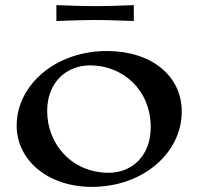

<svg xmlns="http://www.w3.org/2000/svg" viewBox="-20 -718 773 749"><path d="M338 11C540 11 689 -123 689 -283C689 -422 571 -519 397 -519C195 -519 45 -385 45 -228C45 -93 167 11 338 11ZM404 -44C261 -44 164 -155 164 -285C164 -398 240 -463 332 -463C459 -463 568 -367 568 -222C568 -109 494 -44 404 -44ZM200 -698V-636C256 -638 302 -640 341 -640C400 -640 447 -638 502 -636V-698C447 -696 400 -694 361 -694C302 -694 256 -696 200 -698Z"/></svg>

Font: Coconat Demi
Style: Regular
Weight: 400
Designer: Sara Lavazza
Foundry: Collletttivo
Version: Version 1.000;Glyphs 3.2 (3217)